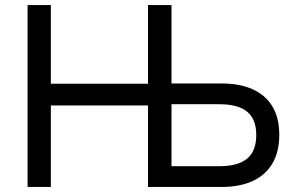

<svg xmlns="http://www.w3.org/2000/svg" viewBox="-20 -739 1171 759"><path d="M89 0V-719H181V-408H565V-719H658V-409H857Q928 -409 979 -386Q1030 -363 1057 -318Q1084 -273 1084 -206Q1084 -139 1057 -93Q1030 -47 979 -23.5Q928 0 857 0H565V-322H181V0ZM658 -82H847Q921 -82 957 -112Q993 -142 993 -205Q993 -268 957 -297.5Q921 -327 847 -327H658Z"/></svg>

Font: Nunitoga
Style: Medium
Weight: 500
Designer: Vernon Adams
Foundry: Vernon Adams
Version: Version 1.0